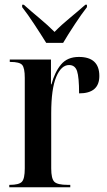

<svg xmlns="http://www.w3.org/2000/svg" viewBox="-20 -786 449 806"><path d="M19 0H275V-10H264Q221 -10 208 -23Q195 -36 195 -79V-310Q195 -413 216 -463Q237 -513 270 -513Q295 -513 303.5 -487.5Q312 -462 312 -394Q397 -394 397 -467Q397 -547 311 -547Q263 -547 236.5 -515.5Q210 -484 196 -432H194V-536H21V-526H24Q62 -526 73 -513.5Q84 -501 84 -459V-79Q84 -36 72 -23Q60 -10 21 -10H19ZM174 -606H245Q265 -640 294 -684Q323 -728 345 -756V-766H338Q309 -740 273 -710.5Q237 -681 209 -652Q180 -681 144.5 -710.5Q109 -740 80 -766H73V-756Q95 -728 124 -684Q153 -640 174 -606Z"/></svg>

Font: Noto Serif Display Condensed Semi
Style: Regular
Weight: 600
Width: 3
Designer: Monotype Design Team
Foundry: Monotype Imaging Inc.
Version: Version 1.900